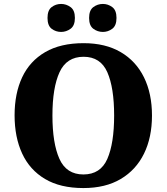

<svg xmlns="http://www.w3.org/2000/svg" viewBox="-20 -944 845 974"><path d="M403 10Q286 10 208.5 -36Q131 -82 92.5 -165Q54 -248 54 -359Q54 -470 92.5 -552Q131 -634 209 -679.5Q287 -725 404 -725Q515 -725 592.5 -679.5Q670 -634 710.5 -551.5Q751 -469 751 -358Q751 -247 710.5 -164.5Q670 -82 592.5 -36Q515 10 403 10ZM403 -59Q490 -59 524.5 -138Q559 -217 559 -358Q559 -499 524.5 -577.5Q490 -656 404 -656Q318 -656 282 -577.5Q246 -499 246 -358Q246 -217 281.5 -138Q317 -59 403 -59ZM502 -782Q475 -782 453.5 -798Q432 -814 432 -853Q432 -892 453.5 -908Q475 -924 502 -924Q528 -924 549.5 -908Q571 -892 571 -853Q571 -814 549.5 -798Q528 -782 502 -782ZM290 -782Q263 -782 242 -798Q221 -814 221 -853Q221 -892 242 -908Q263 -924 290 -924Q316 -924 338 -908Q360 -892 360 -853Q360 -814 338 -798Q316 -782 290 -782Z"/></svg>

Font: Noto Serif Georgian ExtraBold
Style: Regular
Weight: 800
Designer: Monotype Design Team, Akaki Razmadze
Foundry: Google LLC
Version: Version 2.003; ttfautohint (v1.8.4.7-5d5b)